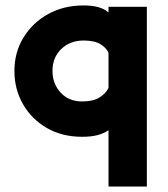

<svg xmlns="http://www.w3.org/2000/svg" viewBox="-20 -497 616 706"><path d="M520 189H379V-18Q361 -6 338 0Q315 6 282 6Q208 6 152 -26.5Q96 -59 64.5 -114Q33 -169 33 -236Q33 -304 66 -358.5Q99 -413 156.5 -445Q214 -477 287 -477Q351 -477 379 -451V-472H520ZM282 -124Q323 -124 346.5 -139Q370 -154 379 -174V-303Q371 -321 349.5 -334.5Q328 -348 287 -348Q238 -348 205.5 -317Q173 -286 173 -236Q173 -189 203 -156.5Q233 -124 282 -124Z"/></svg>

Font: Lil Grotesk Black
Style: Regular
Weight: 900
Designer: Bastien Sozeau
Foundry: NBR — Bastien Sozeau
Version: Version 3.003; ttfautohint (v1.8.4.7-5d5b);gftools[0.9.33]